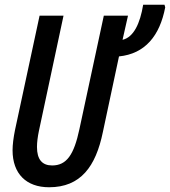

<svg xmlns="http://www.w3.org/2000/svg" viewBox="-20 -780 717 810"><path d="M187 10C320 10 384 -77 414 -223L482 -542C592 -553 654 -629 677 -749L674 -760H584C571 -681 544 -623 497 -612L520 -714H418L315 -235C292 -127 261 -82 200 -82C158 -82 136 -107 136 -160C136 -179 139 -203 144 -227L248 -714H147L43 -230C37 -200 33 -170 33 -146C33 -47 91 10 187 10Z"/></svg>

Font: Noto Sans UI Condensed Medium
Style: Italic
Weight: 500
Width: 3
Italic angle: -12°
Designer: Monotype Design Team
Foundry: Monotype Imaging Inc.
Version: Version 1.901